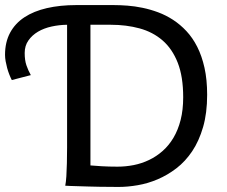

<svg xmlns="http://www.w3.org/2000/svg" viewBox="-20 -738 902 763"><path d="M239.3 0Q242.2 -14.6 243.7 -37.6Q245.1 -60.5 245.8 -89.4Q246.6 -118.2 246.6 -151.9V-639.6Q215.3 -639.2 185.1 -632.6Q154.8 -626 131.1 -612.1Q107.4 -598.1 92.8 -577.1Q78.1 -556.2 78.1 -527.3Q78.1 -498.5 85 -478.5Q91.8 -458.5 102.5 -439.5L26.9 -419.9Q22 -429.2 17.1 -441.7Q12.2 -454.1 8.5 -467.5Q4.9 -481 2.4 -494.6Q0 -508.3 0 -520Q0 -570.3 20 -607.7Q40 -645 77.1 -669.4Q114.3 -693.8 166.5 -705.8Q218.8 -717.8 282.7 -717.8H432.1Q457 -717.8 486.3 -715.6Q515.6 -713.4 546.4 -707Q577.1 -700.7 608.2 -689.2Q639.2 -677.7 667.7 -659.2Q696.3 -640.6 720.9 -614.3Q745.6 -587.9 763.9 -551.8Q782.2 -515.6 792.7 -468.5Q803.2 -421.4 803.2 -361.3Q803.2 -288.6 787.1 -233.2Q771 -177.7 743.9 -137.2Q716.8 -96.7 681.2 -69.3Q645.5 -42 606.4 -25.4Q567.4 -8.8 527.3 -2Q487.3 4.9 451.7 4.9Q436 4.9 416 4.6Q396 4.4 374.5 4.2Q353 3.9 331.5 3.2Q310.1 2.4 291.7 2Q273.4 1.5 259.5 1Q245.6 0.5 239.3 0ZM339.4 -639.6V-80.6Q356.4 -79.1 384 -77.4Q411.6 -75.7 446.8 -75.7Q479.5 -75.7 511.5 -82Q543.5 -88.4 572.5 -102.3Q601.6 -116.2 626.5 -138.2Q651.4 -160.2 669.4 -190.7Q687.5 -221.2 697.8 -261.2Q708 -301.3 708 -351.6Q708 -433.6 686.3 -488.8Q664.6 -543.9 626 -577.4Q587.4 -610.8 534.7 -625.2Q481.9 -639.6 419.9 -639.6Z"/></svg>

Font: Andika Phon
Style: Regular
Weight: 400
Designer: Victor Gaultney, Annie Olsen, Julie Remington, Don Collingsworth, Eric Hays, Becca Hirsbrunner
Foundry: SIL International
Version: Version 5.000